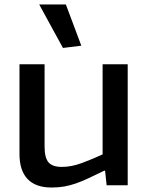

<svg xmlns="http://www.w3.org/2000/svg" viewBox="-20 -827 661 857"><path d="M261 -613 155 -807H274L343 -623ZM210 10Q139 10 103 -28Q67 -66 67 -139V-540H179V-173Q179 -123 196.5 -102.5Q214 -82 256 -82Q299 -82 346 -99.5Q393 -117 438 -138V-540H550V0H456L449 -65H445Q404 -45 374 -31Q344 -17 318 -8Q292 1 266.5 5.5Q241 10 210 10Z"/></svg>

Font: EncodeSans
Style: Medium
Weight: 500
Designer: Pablo Impallari, Andres Torresi
Foundry: Pablo Impallari, Andres Torresi
Version: Version 1.000; ttfautohint (v1.4.1)